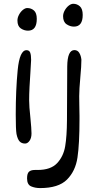

<svg xmlns="http://www.w3.org/2000/svg" viewBox="-20 -732 513 994"><path d="M125 -573.2Q105 -573.2 87.6 -585Q70.3 -596.7 70.3 -626Q70.3 -640.6 78.4 -655.8Q86.4 -670.9 98.4 -680.7Q110.4 -690.4 121.1 -690.4Q141.1 -690.4 155.8 -677.7Q170.4 -665 170.4 -634.3Q170.4 -573.2 125 -573.2ZM109.9 11.2Q91.8 11.2 81.3 -0.2Q70.8 -11.7 65.4 -38.6Q61.5 -62 61.5 -138.7Q61.5 -265.6 71.5 -368.9Q81.5 -472.2 117.2 -472.2Q131.8 -472.2 136.5 -459.2Q141.1 -446.3 141.1 -421.9L137.2 -353.5Q134.8 -318.8 132.8 -280.8Q130.9 -242.7 130.9 -212.9Q130.9 -181.2 137.2 -124Q143.1 -64.5 143.1 -41.5Q143.1 -17.1 132.8 -2.9Q122.6 11.2 109.9 11.2ZM362.8 -594.2Q342.8 -594.2 324.7 -606.4Q306.6 -618.7 306.6 -647.9Q306.6 -662.6 314.9 -677.7Q323.2 -692.9 335.4 -702.6Q347.7 -712.4 359.4 -712.4Q378.9 -712.4 393.6 -699.2Q408.2 -686 408.2 -654.8Q408.2 -594.2 362.8 -594.2ZM390.6 -190.4Q391.6 -153.3 391.6 -131.8V-114.3Q391.6 13.2 381.1 83.5Q370.6 153.8 326.7 197.8Q282.7 241.7 188 241.7Q161.6 241.7 140.9 232.7Q120.1 223.6 120.1 191.4Q120.1 166 130.1 157Q140.1 147.9 160.2 147.9H174.8Q242.7 147.9 275.6 112.8Q308.6 77.6 317.4 25.4Q326.2 -26.9 326.7 -108.4L328.1 -388.7Q329.1 -472.7 365.2 -472.7Q381.8 -472.7 390.6 -458Q399.4 -443.4 401.4 -422.9Q401.4 -390.1 396 -333.5Q390.1 -268.1 390.1 -234.9Z"/></svg>

Font: Dekko
Style: Regular
Weight: 400
Designer: Multiple
Foundry: Sorkin Type
Version: Version 2.001